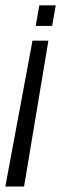

<svg xmlns="http://www.w3.org/2000/svg" viewBox="-48 -613 228 718"><path d="M133 -461H73.5L-28 84.5H42ZM147 -516 160.5 -593H99L85.5 -516Z"/></svg>

Font: Anybody UltraCondensed Thin Light
Style: Italic
Weight: 300
Italic angle: -10°
Version: Version 1.111